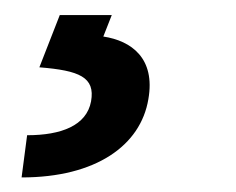

<svg xmlns="http://www.w3.org/2000/svg" viewBox="-20 -23 316 257"><path d="M60 -2.8 32.7 67.1C86.3 71.4 107.6 80.3 101.9 112.6C95.9 145.2 61.8 158 16.3 158L8.9 214.5C108.7 214.5 168.3 171.5 178.6 109.7C188.2 55 155.9 31.6 118.3 25.9L129.6 -2.8Z"/></svg>

Font: Margiela Sans Text
Style: Italic
Weight: 400
Italic angle: -9.39999°
Designer: Stefan Endress, Andreas Faust
Version: Version 1.100;FEAKit 1.0